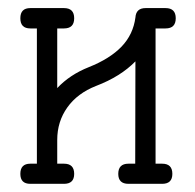

<svg xmlns="http://www.w3.org/2000/svg" viewBox="-20 -450 478 470"><path d="M136.7 -49.3H120.1V-107.4C120.1 -137.4 128.3 -163.9 144.8 -187C161.2 -210.1 184.7 -227.7 215.3 -239.7C255.4 -255 287.4 -275.1 311.5 -299.8L311 -49.3H294.4C277.8 -49.3 269.5 -41 269.5 -24.4C269.5 -8.1 277.8 0 294.4 0H377C393.6 0 401.9 -8.1 401.9 -24.4C401.9 -41 393.6 -49.3 377 -49.3H360.8V-380.4H385.3C401.9 -380.4 410.2 -388.7 410.2 -405.3C410.2 -421.9 401.9 -430.2 385.3 -430.2H336.4C320.8 -430.2 312.5 -422.5 311.5 -407.2C307.9 -379.6 296.6 -355.8 277.6 -335.9C258.5 -316.1 231.8 -299.3 197.3 -285.6C166.3 -273.3 140.6 -256.2 120.1 -234.4V-380.4H136.7C153.3 -380.4 161.6 -388.7 161.6 -405.3C161.6 -421.9 153.3 -430.2 136.7 -430.2H54.2C37.9 -430.2 29.8 -421.9 29.8 -405.3C29.8 -388.7 37.9 -380.4 54.2 -380.4H70.3V-49.3H54.2C37.9 -49.3 29.8 -41 29.8 -24.4C29.8 -8.1 37.9 0 54.2 0H136.7C153.3 0 161.6 -8.1 161.6 -24.4C161.6 -41 153.3 -49.3 136.7 -49.3Z"/></svg>

Font: Nathan
Style: Regular
Weight: 400
Designer: Peter Wiegel
Foundry: Peter Wiegel
Version: Version 1.001 2009